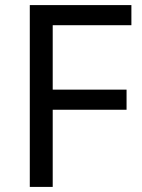

<svg xmlns="http://www.w3.org/2000/svg" viewBox="-20 -734 559 754"><path d="M187 0H97V-714H496V-635H187V-382H477V-303H187Z"/></svg>

Font: Noto Sans Lydian
Style: Regular
Weight: 400
Designer: Monotype Design Team
Foundry: Monotype Imaging Inc.
Version: Version 2.002; ttfautohint (v1.8.4.7-5d5b)